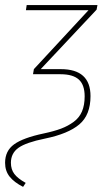

<svg xmlns="http://www.w3.org/2000/svg" viewBox="-39 -539 421 755"><path d="M51.8 195.8Q17.1 178.2 -1 155.8Q-19 133.3 -19 101.1Q-19 54.2 16.4 28.6Q51.8 2.9 132.8 -14.2Q173.8 -22.9 201.2 -33.2Q228.5 -43.5 250.7 -59.8Q272.9 -76.2 283.4 -100.8Q293.9 -125.5 293.9 -160.2Q293.9 -205.6 270.8 -226.3Q247.6 -247.1 199.2 -247.1H90.8L94.2 -267.1L309.1 -499H63L65.9 -519H344.2L340.8 -501L121.1 -267.1H200.2Q316.9 -267.1 316.9 -161.1Q316.9 -86.9 272.9 -49.8Q229 -12.7 138.2 5.9Q63.5 21 33.7 42.2Q3.9 63.5 3.9 101.1Q3.9 127.4 17.6 145.3Q31.2 163.1 62 180.2Z"/></svg>

Font: Fira Sans Compressed Thin
Style: Italic
Weight: 100
Width: 3
Italic angle: -8°
Designer: Carrois Corporate & Edenspiekermann AG
Foundry: Carrois Corporate GbR & Edenspiekermann AG
Version: Version 4.203;PS 004.203;hotconv 1.0.88;makeotf.lib2.5.64775